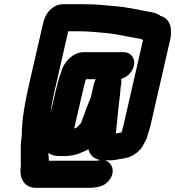

<svg xmlns="http://www.w3.org/2000/svg" viewBox="-20 -690 830 909"><path d="M692 -94 785 -499C788 -512 790 -523 789 -532C793 -573 775 -606 739 -615C738 -616 738 -617 736 -618C716 -629 704 -632 676 -636C625 -646 577 -657 521 -661C471 -666 432 -670 379 -670H279C263 -670 247 -666 233 -656C203 -635 192 -613 182 -571L122 -310C99 -211 83 -126 83 -47L81 -31C79 -20 79 -7 78 3C80 31 77 64 79 90V92C79 97 77 102 77 107C73 155 95 196 144 199H413C446 196 470 192 491 170C530 129 514 79 476 69H508C519 68 530 67 542 64L555 62C562 61 570 59 576 58C611 51 646 24 660 -7C667 -19 674 -32 678 -46C681 -61 688 -76 692 -94ZM262 49H281C309 49 334 45 356 36C369 30 387 25 398 16C405 43 424 63 456 68C449 68 442 71 434 71H211C212 59 209 48 209 36V34C223 44 240 49 262 49ZM433 -315C429 -306 426 -298 424 -291L410 -228C410 -227 408 -225 407 -223C402 -208 394 -190 388 -175L382 -157C377 -142 369 -124 364 -109C359 -101 350 -93 344 -87C341 -86 337 -84 331 -81L371 -254C375 -270 378 -285 382 -298C383 -304 385 -310 387 -315ZM614 -379C622 -414 600 -443 565 -443H376C329 -443 290 -403 274 -364C271 -355 272 -356 267 -342C258 -318 249 -282 242 -253L219 -153C225 -203 236 -250 250 -310L303 -542H349C397 -542 433 -538 478 -534C538 -529 591 -514 646 -506C649 -505 652 -502 657 -500L564 -94C561 -81 558 -74 555 -63C547 -62 540 -59 533 -59H529V-64C536 -122 540 -183 548 -240C550 -257 550 -276 554 -293C555 -300 555 -308 554 -317C581 -324 607 -348 614 -379Z"/></svg>

Font: Electronic
Style: SuThkIt
Weight: 900
Version: Version 1.011